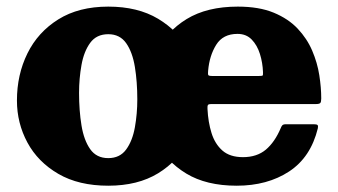

<svg xmlns="http://www.w3.org/2000/svg" viewBox="-20 -558 1046 595"><path d="M433 -250Q433 -330 464.2 -395.2Q495.5 -460.5 558.5 -499Q621.5 -537.5 717 -537.5Q782.5 -537.5 828 -518.8Q873.5 -500 902.5 -469.2Q931.5 -438.5 947.5 -401Q963.5 -363.5 969.5 -325Q975.5 -286.5 975.5 -253Q975.5 -242 972.5 -238.8Q969.5 -235.5 958 -235.5H635.5Q626 -235.5 624.2 -232.5Q622.5 -229.5 623 -220.5Q625 -179.5 635.5 -145.8Q646 -112 669.2 -91.5Q692.5 -71 733 -71Q776 -71 803.8 -94.2Q831.5 -117.5 850 -161Q852 -166.5 855 -169.8Q858 -173 866.5 -173H952Q961.5 -173 964 -170.5Q966.5 -168 965 -160.5Q943 -70.5 875.8 -26.5Q808.5 17.5 713.5 17.5Q619.5 17.5 557.2 -20.2Q495 -58 464 -119Q433 -180 433 -250ZM638.5 -322.5H781.5Q792 -322.5 793.8 -324Q795.5 -325.5 795 -334.5Q794 -363.5 785.5 -390.8Q777 -418 760 -435.5Q743 -453 716 -453Q671 -453 650 -419.2Q629 -385.5 625 -339Q624 -329 625.2 -325.8Q626.5 -322.5 638.5 -322.5ZM32.5 -246.5Q32.5 -326.5 65 -392.5Q97.5 -458.5 160.8 -498Q224 -537.5 315.5 -537.5Q407 -537.5 470 -499.8Q533 -462 565.5 -401Q598 -340 598 -270Q598 -190 565.5 -124.8Q533 -59.5 470 -21Q407 17.5 315.5 17.5Q224 17.5 160.8 -19.2Q97.5 -56 65 -116.2Q32.5 -176.5 32.5 -246.5ZM225 -270Q225 -215.5 232.5 -169.5Q240 -123.5 259.5 -95.8Q279 -68 315.5 -68Q351.5 -68 371 -94.8Q390.5 -121.5 398 -163.5Q405.5 -205.5 405.5 -250Q405.5 -304.5 398 -350.5Q390.5 -396.5 371 -424.2Q351.5 -452 315.5 -452Q279 -452 259.5 -425.2Q240 -398.5 232.5 -356.5Q225 -314.5 225 -270Z"/></svg>

Font: Besley* Heavy
Style: Regular
Weight: 800
Designer: Owen Earl
Foundry: indestructible type*
Version: Version 3.000; ttfautohint (v1.8.3)